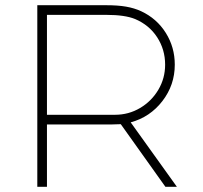

<svg xmlns="http://www.w3.org/2000/svg" viewBox="-20 -716 780 736"><path d="M650 -468Q650 -390 602.5 -328.5Q555 -267 481 -247L658 0H614L443 -240L411 -239H160V0H123V-696H388Q432 -696 463.5 -690.5Q495 -685 521 -673Q581 -645 615.5 -590Q650 -535 650 -468ZM421 -276Q473 -276 517 -302Q561 -328 587 -372Q613 -416 613 -468Q613 -526 582.5 -573Q552 -620 498 -643Q459 -659 388 -659H160V-276Z"/></svg>

Font: M Major Mono Display
Style: Regular
Weight: 400
Designer: Emre Parlak
Foundry: Emre Parlak
Version: Version 2.000; ttfautohint (v1.8) -l 8 -r 50 -G 200 -x 14 -D